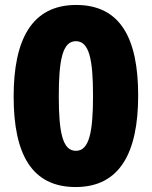

<svg xmlns="http://www.w3.org/2000/svg" viewBox="-20 -744 612 774"><path d="M537 -359C537 -590 465 -724 287 -724C108 -724 35 -584 35 -355C35 -124 107 10 285 10C464 10 537 -130 537 -359ZM217 -356C217 -502 232 -578 286 -578C340 -578 355 -503 355 -358C355 -212 340 -136 286 -136C232 -136 217 -211 217 -356Z"/></svg>

Font: Noto Sans Sinhala UI Black
Style: Regular
Weight: 900
Designer: Jelle Bosma - Monotype Design Team
Foundry: Monotype Imaging Inc.
Version: Version 2.006